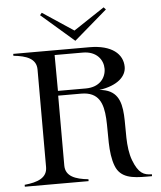

<svg xmlns="http://www.w3.org/2000/svg" viewBox="-60 -953 843 1008"><g transform="rotate(-5 362.0 -449.5)"><path d="M603 -89C547 -236 648 -457 464 -472C562 -486 607 -532 607 -581C607 -649 549 -700 432 -700H30V-690C99 -683 150 -664 150 -607V-93C150 -36 99 -17 30 -10V0H366V-10C297 -17 246 -36 246 -93V-461H367C554 -461 452 -214 509 -68C534 -3 597 3 672 3H700V-7C658 -7 630 -19 603 -89ZM394 -486H247L246 -675H394C468 -675 501 -627 501 -581C501 -534 468 -486 394 -486ZM188 -890 361 -740 535 -890 524 -902 361 -794 198 -902Z"/></g></svg>

Font: Sprat
Style: Regular
Weight: 400
Designer: Ethan Nakache
Foundry: Collletttivo
Version: Version 2.000;Glyphs 3.2 (3217)